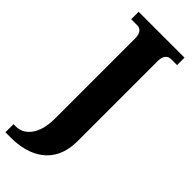

<svg xmlns="http://www.w3.org/2000/svg" viewBox="-328 -748 1021 1021"><g transform="rotate(45 183.0 -237.0)"><path d="M-22 240H19C151 240 283 182 283 1V-600C283 -645 305 -658 326 -658H371V-714H26V-658H72C91 -658 113 -645 113 -602V2C113 133 49 179 -2 179H-22Z"/></g></svg>

Font: Noto Serif Tamil SemiCondensed ExtraBold
Style: Italic
Weight: 800
Width: 4
Italic angle: -12°
Designer: Indian Type Foundry, Tom Grace, and the Monotype Design Team
Foundry: Monotype Imaging Inc.
Version: Version 2.003